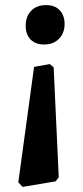

<svg xmlns="http://www.w3.org/2000/svg" viewBox="-20 -493 325 755"><path d="M81 -392Q81 -428 102.5 -450.5Q124 -473 161 -473Q196 -473 215 -452.5Q234 -432 234 -399Q234 -363 212 -340.5Q190 -318 154 -318Q119 -318 100 -338Q81 -358 81 -392ZM52 224 114 -230 176 -241 191 -228 211 204 199 220 69 242Z"/></svg>

Font: Alegreya
Style: Bold
Weight: 700
Designer: Juan Pablo del Peral
Foundry: Huerta Tipografica
Version: Version 2.008; ttfautohint (v1.8)